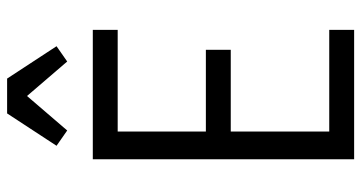

<svg xmlns="http://www.w3.org/2000/svg" viewBox="-258 -758 1016 540"><g transform="rotate(-90 250.0 -488.0)"><path d="M72 0V-735H436V-665H150V-417H380V-347H150V-70H436V0ZM153 -807 110 -837 201 -976H299L390 -837L347 -807L250 -920Z"/></g></svg>

Font: Iosevka MaddieWtf
Style: Regular
Weight: 400
Monospace: yes
Designer: Belleve Invis
Foundry: Belleve Invis
Version: Version 31.3.0; ttfautohint (v1.8.3)